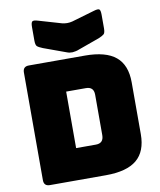

<svg xmlns="http://www.w3.org/2000/svg" viewBox="-102 -1058 951 1138"><g transform="rotate(-10 373.0 -488.5)"><path d="M442 0H105Q69 0 69 -36V-684Q69 -720 105 -720H442Q568 -720 628 -670Q688 -620 688 -516V-204Q688 -100 628 -50Q568 0 442 0ZM296 -529V-189H415Q462 -189 462 -238V-481Q462 -529 415 -529ZM404 -932 541 -972Q567 -980 574.5 -974Q582 -968 582 -941V-860Q582 -833 573.5 -825Q565 -817 541 -807L413 -761Q404 -757 393.5 -755Q383 -753 374 -752Q365 -752 357.5 -753Q350 -754 342 -757L205 -807Q180 -817 171.5 -825Q163 -833 163 -860V-941Q163 -968 171 -974Q179 -980 205 -972L342 -932Q373 -924 404 -932Z"/></g></svg>

Font: Bungee Spice
Style: Regular
Weight: 400
Designer: David Jonathan Ross
Foundry: David Jonathan Ross
Version: Version 2.000